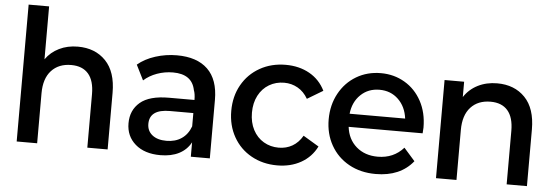

<svg xmlns="http://www.w3.org/2000/svg" viewBox="-52 -984 3325 1152"><g transform="rotate(5 1610.5 -408.5)"><path d="M625.6 -341.1V0H503.3V-322.2Q503.3 -403.3 467.8 -444.4Q432.2 -485.6 364.4 -485.6Q288.9 -485.6 245 -437.8Q201.1 -390 201.1 -301.1V0H77.8V-824.4H201.1V-505.6Q232.2 -550 282.2 -574.4Q332.2 -598.9 394.4 -598.9Q498.9 -598.9 562.2 -533.3Q625.6 -467.8 625.6 -341.1Z M1241.1 -352.2V0H1126.7V-86.7Q1102.2 -41.1 1055.6 -17.2Q1008.9 6.7 943.3 6.7Q847.8 6.7 792.2 -41.7Q736.7 -90 736.7 -167.8Q736.7 -246.7 792.2 -293.9Q847.8 -341.1 965.6 -341.1H1118.9Q1118.9 -377.8 1110 -400Q1091.1 -494.4 976.7 -494.4Q926.7 -494.4 880.6 -477.8Q834.4 -461.1 801.1 -431.1L755.6 -522.2Q798.9 -558.9 861.7 -578.9Q924.4 -598.9 991.1 -598.9Q1112.2 -598.9 1176.7 -536.7Q1241.1 -474.4 1241.1 -352.2ZM1118.9 -182.2V-262.2H977.8Q855.6 -262.2 855.6 -174.4Q855.6 -132.2 886.7 -107.2Q917.8 -82.2 972.2 -82.2Q1025.6 -82.2 1063.3 -107.8Q1101.1 -133.3 1118.9 -182.2Z M1344.4 -295.6Q1344.4 -383.3 1383.3 -452.2Q1422.2 -521.1 1491.1 -560Q1560 -598.9 1646.7 -598.9Q1727.8 -598.9 1790 -563.9Q1852.2 -528.9 1884.4 -463.3L1790 -406.7Q1765.6 -448.9 1728.3 -470Q1691.1 -491.1 1646.7 -491.1Q1596.7 -491.1 1556.1 -467.2Q1515.6 -443.3 1492.2 -398.9Q1468.9 -354.4 1468.9 -295.6Q1468.9 -236.7 1492.2 -192.2Q1515.6 -147.8 1556.1 -123.9Q1596.7 -100 1646.7 -100Q1692.2 -100 1728.9 -121.1Q1765.6 -142.2 1790 -184.4L1884.4 -127.8Q1852.2 -63.3 1790 -28.3Q1727.8 6.7 1646.7 6.7Q1560 6.7 1491.1 -31.7Q1422.2 -70 1383.3 -138.9Q1344.4 -207.8 1344.4 -295.6Z M2500 -261.1H2054.4Q2063.3 -186.7 2114.4 -142.2Q2165.6 -97.8 2243.3 -97.8Q2338.9 -97.8 2398.9 -165.6L2465.6 -90Q2387.8 6.7 2240 6.7Q2148.9 6.7 2078.9 -32.2Q2008.9 -71.1 1970 -140Q1931.1 -208.9 1931.1 -295.6Q1931.1 -382.2 1968.9 -451.7Q2006.7 -521.1 2072.2 -560Q2137.8 -598.9 2220 -598.9Q2298.9 -598.9 2363.3 -561.1Q2427.8 -523.3 2465 -454.4Q2502.2 -385.6 2502.2 -295.6Q2501.1 -278.9 2500 -261.1ZM2053.3 -340H2387.8Q2378.9 -411.1 2333.3 -455Q2287.8 -498.9 2220 -498.9Q2152.2 -498.9 2106.7 -455Q2061.1 -411.1 2053.3 -340Z M3151.1 -341.1V0H3028.9V-322.2Q3028.9 -403.3 2993.3 -444.4Q2957.8 -485.6 2890 -485.6Q2814.4 -485.6 2770.6 -437.8Q2726.7 -390 2726.7 -301.1V0H2603.3V-591.1H2721.1V-498.9Q2752.2 -546.7 2803.9 -572.8Q2855.6 -598.9 2920 -598.9Q3024.4 -598.9 3087.8 -533.3Q3151.1 -467.8 3151.1 -341.1Z"/></g></svg>

Font: Paperlogy 6 SemiBold
Style: Regular
Weight: 600
Designer: redesigned by Lee Juim, glyphs from Gmarket Sans & Montserrat
Foundry: PT&
Version: Version 1.001